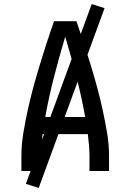

<svg xmlns="http://www.w3.org/2000/svg" viewBox="-20 -839 640 942"><path d="M85 0V-74Q85 -130 94.5 -186.5Q104 -243 116 -298.5Q128 -354 143 -409Q158 -464 174.5 -518.5Q191 -573 208.5 -627Q226 -681 245 -735H355Q374 -681 391.5 -627Q409 -573 425.5 -518.5Q442 -464 457 -409Q472 -354 484 -298.5Q496 -243 505.5 -186.5Q515 -130 515 -74V0H419V-74Q419 -100 416.5 -127Q414 -154 411 -181H189Q186 -154 183.5 -127Q181 -100 181 -74V0ZM202 -265H398Q380 -365 354.5 -463.5Q329 -562 300 -659Q271 -562 245.5 -463.5Q220 -365 202 -265ZM170 83 107 63 430 -819 493 -799Z"/></svg>

Font: Iosevka Curly Medium Extended
Style: Regular
Weight: 500
Width: 7
Monospace: yes
Designer: Belleve Invis
Foundry: Belleve Invis
Version: Version 11.1.0; ttfautohint (v1.8.3)